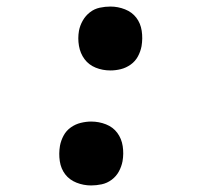

<svg xmlns="http://www.w3.org/2000/svg" viewBox="-20 -558 640 586"><path d="M317 -343Q293 -343 272 -351.5Q251 -360 238 -377.5Q225 -395 221 -418Q217 -441 221 -464Q224 -480 232.5 -495Q241 -510 254.5 -520.5Q268 -531 284.5 -534.5Q301 -538 317 -538Q340 -538 361.5 -529.5Q383 -521 396 -504Q409 -487 412.5 -464Q416 -441 412 -417Q409 -401 401 -386Q393 -371 379 -361Q365 -351 349 -347Q333 -343 317 -343ZM258 8Q235 8 213.5 -0.5Q192 -9 179 -26Q166 -43 162.5 -66Q159 -89 163 -113Q166 -129 174 -144Q182 -159 196 -169Q210 -179 226.5 -183Q243 -187 258 -187Q282 -187 303.5 -178.5Q325 -170 338 -152.5Q351 -135 354.5 -112Q358 -89 354 -66Q351 -50 343 -35Q335 -20 321 -9.5Q307 1 290.5 4.5Q274 8 258 8Z"/></svg>

Font: Iosevka Curly Slab Extended
Style: Bold Italic
Weight: 700
Width: 7
Italic angle: -9°
Monospace: yes
Designer: Belleve Invis
Foundry: Belleve Invis
Version: Version 11.0.0; ttfautohint (v1.8.3)